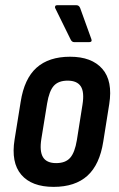

<svg xmlns="http://www.w3.org/2000/svg" viewBox="-20 -721 464 749"><path d="M189.1 8Q103.4 8 62.9 -39.6Q22.5 -87.1 36.9 -176.7L60.7 -324.2Q74.7 -414 122.6 -456.9Q170.6 -499.7 253.5 -499.7Q337.6 -499.7 379.1 -452.5Q420.5 -405.2 406.1 -314.6L382.9 -169.1Q368.9 -78.7 321 -35.4Q273 8 189.1 8ZM199.1 -84.7Q235.4 -84.7 253.6 -105.3Q271.9 -125.8 279.9 -174.5L301.7 -312.2Q309.7 -361.7 295.2 -384.1Q280.6 -406.4 243.9 -406.4Q208 -406.4 189.9 -386.2Q171.7 -365.9 163.7 -316.8L141.3 -178.9Q133.7 -131 147.7 -107.9Q161.8 -84.7 199.1 -84.7ZM269.6 -556.6Q260 -556.6 255 -568L195.3 -689.4Q193.5 -693.1 195.4 -696.9Q197.3 -700.7 202 -700.7H278Q288.4 -700.7 292.8 -689.4L336.6 -568Q340.4 -556.6 327.4 -556.6Z"/></svg>

Font: Sofia Sans Condensed
Style: Italic
Weight: 400
Italic angle: -9°
Designer: Botio Nikoltchev, Ani Petrova
Foundry: lettersoup
Version: Version 4.101